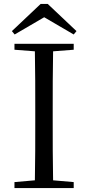

<svg xmlns="http://www.w3.org/2000/svg" viewBox="-20 -949 445 969"><path d="M221 -929H185L40 -792L54 -775L203 -862L352 -775L366 -792ZM53 -698 156 -690C158 -591 158 -491 158 -391V-337C158 -236 158 -137 156 -39L53 -30V0H352V-30L248 -39C246 -137 246 -237 246 -337V-391C246 -492 246 -592 248 -690L352 -698V-728H53Z"/></svg>

Font: Noto Serif CJK KR
Style: Regular
Weight: 400
Designer: Ryoko NISHIZUKA 西塚涼子 (kana & ideographs); Frank Grießhammer (Latin, Greek & Cyrillic); Wenlong ZHANG 张文龙 (bopomofo); San
Foundry: Adobe
Version: Version 2.001;hotconv 1.1.0;makeotfexe 2.6.0